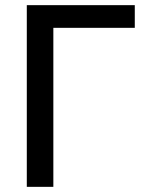

<svg xmlns="http://www.w3.org/2000/svg" viewBox="-20 -725 565 745"><path d="M84 0V-705H503V-617H187V0Z"/></svg>

Font: Nunito Sans 10pt SemiCondensed SemiBold
Style: Regular
Weight: 600
Width: 4
Designer: Vernon Adams
Foundry: Vernon Adams
Version: Version 3.101;gftools[0.9.27]